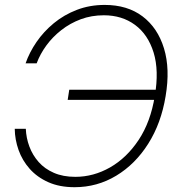

<svg xmlns="http://www.w3.org/2000/svg" viewBox="-20 -758 730 788"><path d="M286.1 10.3Q224.1 10.3 178.2 -10.3Q132.3 -30.8 101.8 -65.2Q71.3 -99.6 56.2 -142.3Q41 -185.1 40.5 -229.5H85.9Q87.4 -191.9 100.6 -156.5Q113.8 -121.1 138.7 -93Q163.6 -64.9 201.2 -48.6Q238.8 -32.2 289.1 -32.2Q363.8 -32.2 431.9 -71Q500 -109.9 549.1 -183.8Q598.1 -257.8 615.2 -363.3Q633.3 -468.3 610.4 -542.5Q587.4 -616.7 533.9 -656Q480.5 -695.3 406.2 -695.3Q355.5 -695.3 311.5 -679Q267.6 -662.6 231.7 -634.5Q195.8 -606.4 170.2 -571.3Q144.5 -536.1 130.4 -498H85Q100.6 -543 129.9 -585.7Q159.2 -628.4 200.9 -662.8Q242.7 -697.3 295.4 -717.5Q348.1 -737.8 409.7 -737.8Q502.9 -737.8 565.2 -690.7Q627.4 -643.6 653.1 -559.3Q678.7 -475.1 659.7 -363.3Q641.6 -252.4 588.4 -168.2Q535.2 -84 457 -36.9Q378.9 10.3 286.1 10.3ZM257.8 -348.1 264.2 -389.6H634.3L627.9 -348.1Z"/></svg>

Font: Inter 28pt ExtraLight
Style: Italic
Weight: 250
Italic angle: -9.3988°
Designer: Rasmus Andersson
Foundry: rsms
Version: Version 4.001;git-66647c0bb